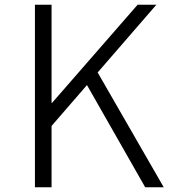

<svg xmlns="http://www.w3.org/2000/svg" viewBox="-20 -788 740 808"><path d="M669 0 391 -483 638 -768H559L199 -355H197V-768H127V0H197V-258L346 -430L591 0Z"/></svg>

Font: Kawkab Mono Light
Style: Regular
Weight: 300
Monospace: yes
Designer: Abdullah Arif
Foundry: Abdullah Arif
Version: Version 1.000;PS 000.500;hotconv 1.0.88;makeotf.lib2.5.64775